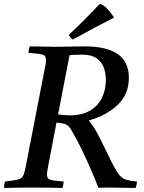

<svg xmlns="http://www.w3.org/2000/svg" viewBox="-31 -931 716 952"><path d="M328 -277Q319 -294 311 -303Q303 -312 289.5 -316.5Q276 -321 249 -323L210 -119Q207 -102 204.5 -89Q202 -76 202 -65Q202 -45 217.5 -40Q233 -35 285 -31Q284 -24 282.5 -15Q281 -6 279 1Q248 0 209.5 -0.5Q171 -1 137 -1Q103 -1 66.5 -0.5Q30 0 -11 1Q-11 -6 -10 -15Q-9 -24 -6 -31Q37 -36 56.5 -40.5Q76 -45 83.5 -59.5Q91 -74 97 -107L189 -581Q193 -599 195 -611.5Q197 -624 197 -633Q197 -656 179.5 -660.5Q162 -665 110 -669Q111 -684 116 -701Q145 -701 182 -700Q219 -699 242 -699Q258 -699 288 -699.5Q318 -700 347 -700.5Q376 -701 390 -701Q497 -701 552.5 -663Q608 -625 608 -545Q608 -464 553 -411.5Q498 -359 411 -334V-331Q419 -322 426.5 -311.5Q434 -301 442 -287Q451 -272 464.5 -245Q478 -218 493 -187.5Q508 -157 521 -130Q543 -86 559 -65.5Q575 -45 595 -39.5Q615 -34 648 -31Q648 -15 641 1Q625 1 599 0.5Q573 0 548 -0.5Q523 -1 508 -1Q492 -1 482.5 -0.5Q473 0 457 0Q441 -41 420.5 -88.5Q400 -136 376.5 -185Q353 -234 328 -277ZM257 -364Q270 -362 284.5 -360.5Q299 -359 313 -359Q376 -359 416 -383Q456 -407 475 -447Q494 -487 494 -535Q494 -565 484.5 -593.5Q475 -622 449.5 -641Q424 -660 376 -660Q367 -660 348.5 -659.5Q330 -659 314 -658ZM533 -846V-843Q488 -820 435 -792Q382 -764 330 -735Q323 -739 319 -744.5Q315 -750 310 -758Q390 -833 463 -911Q479 -910 498.5 -890Q518 -870 533 -846Z"/></svg>

Font: Castoro
Style: Italic
Weight: 400
Italic angle: -11°
Designer: John Hudson with Paul Hanslow, assisted by Kaja Sojewska.
Foundry: Tiro Typeworks Ltd.
Version: Version 2.04